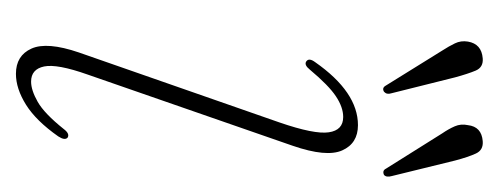

<svg xmlns="http://www.w3.org/2000/svg" viewBox="-217 -416 641 247"><g transform="rotate(90 103.5 -292.5)"><path d="M85 -12Q96 -12 111 -20.5Q126 -29 146 -54Q152 -62 157 -59Q161 -55.5 155.5 -47Q135.5 -18.5 114.8 -5.5Q94 7.5 75 7.5Q51.5 7.5 42.5 -12.5Q33.5 -32.5 47.5 -73.5L137.5 -331.5Q153 -376.5 150.2 -395Q147.5 -413.5 130.5 -413.5Q118 -413.5 104 -404.2Q90 -395 69.5 -370.5Q63.5 -363 59 -366Q54 -369.5 60 -377.5Q98.5 -432.5 141 -432.5Q164.5 -432.5 173.5 -412.2Q182.5 -392 167.5 -348.5L76 -85Q62 -45.5 65.5 -28.8Q69 -12 85 -12ZM79.5 -557.5 100 -475.5Q102 -469.5 98 -466Q93 -463 90 -468.5L45 -541Q39.5 -549.5 35.8 -557.2Q32 -565 33.5 -574Q36.5 -591.5 55 -593Q66.5 -594 70.8 -584Q75 -574 79.5 -557.5ZM186.5 -557.5 206.5 -476Q208.5 -469 205 -466Q199.5 -463.5 197 -468.5L151.5 -541Q146 -549 142.5 -557Q139 -565 141 -574Q143 -591.5 161.5 -593Q173 -594 177.5 -584.2Q182 -574.5 186.5 -557.5Z"/></g></svg>

Font: Fraunces 144pt S050 Thin
Style: Italic
Weight: 100
Italic angle: -16°
Version: Version 1.000; ttfautohint (v1.8.3)